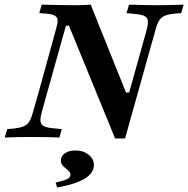

<svg xmlns="http://www.w3.org/2000/svg" viewBox="-39 -591 809 825"><path d="M455.6 4 257.3 -480.6H244.4L166.1 -201.6H129L201.6 -465.3Q208.9 -490.3 208.5 -503.6Q208.1 -516.9 197.2 -523.4Q186.3 -529.8 160.5 -532.3L129.8 -534.7L140.3 -571Q157.3 -571 182.7 -570.2Q208.1 -569.4 236.7 -569Q265.3 -568.5 290.3 -568.5H287.9Q307.3 -568.5 323 -569.4Q338.7 -570.2 350.8 -571L502.4 -193.5H516.1L591.9 -465.3Q601.6 -501.6 591.5 -514.5Q581.5 -527.4 546 -530.6L504.8 -534.7L515.3 -571Q546 -570.2 578.2 -569.4Q610.5 -568.5 637.1 -568.5Q665.3 -568.5 694 -569.4Q722.6 -570.2 750 -571L739.5 -534.7L710.5 -532.3Q684.7 -529.8 669.4 -523.4Q654 -516.9 645.2 -503.2Q636.3 -489.5 629.8 -465.3L498.4 4ZM139.5 -105.6Q129.8 -70.2 139.9 -56.9Q150 -43.5 185.5 -40.3L226.6 -36.3L216.1 0Q185.5 -1.6 153.2 -2Q121 -2.4 94.4 -2.4Q66.1 -2.4 37.5 -2Q8.9 -1.6 -18.5 0L-8.1 -36.3L21 -38.7Q46.8 -41.9 62.1 -48Q77.4 -54 86.3 -67.7Q95.2 -81.5 101.6 -105.6L129 -201.6H166.1ZM206.5 214.5 200 193.5Q236.3 185.5 250 178.2Q263.7 171 263.7 160.5Q263.7 149.2 253.6 141.1Q243.5 133.1 233.1 123.4Q222.6 113.7 222.6 98.4Q222.6 79.8 239.9 67.7Q257.3 55.6 284.7 55.6Q319.4 55.6 341.9 73.8Q364.5 91.9 364.5 118.5Q364.5 152.4 325 176.6Q285.5 200.8 206.5 214.5Z"/></svg>

Font: Playfair 9pt
Style: Bold Italic
Weight: 700
Italic angle: -15.6°
Designer: Claus Eggers Sørensen
Foundry: Claus Eggers Sørensen
Version: Version 2.203